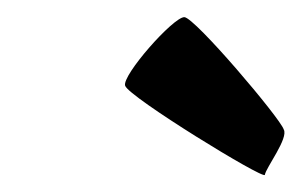

<svg xmlns="http://www.w3.org/2000/svg" viewBox="-20 -790 352 224"><path d="M126 -690C130 -677 288 -580 289 -586C290 -594 317 -629 311 -639C307 -652 207 -770 195 -770C182 -770 122 -702 126 -690Z"/></svg>

Font: Ampere
Style: UltCndIta
Weight: 400
Version: Version 1